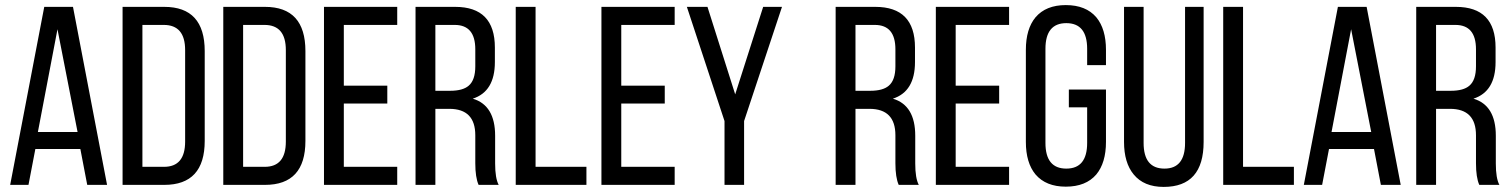

<svg xmlns="http://www.w3.org/2000/svg" viewBox="-20 -727 5943 755"><path d="M119 -141 92 0H20L154 -700H267L401 0H323L296 -141ZM129 -208H285L206 -612Z M626 -700Q785 -700 785 -526V-173Q785 0 626 0H462V-700ZM625 -71Q708 -71 708 -170V-530Q708 -629 624 -629H540V-71Z M1022 -700Q1181 -700 1181 -526V-173Q1181 0 1022 0H858V-700ZM1021 -71Q1104 -71 1104 -170V-530Q1104 -629 1020 -629H936V-71Z M1503 -390V-320H1332V-71H1542V0H1254V-700H1542V-629H1332V-390Z M1770 -700Q1926 -700 1926 -540V-483Q1926 -367 1839 -339Q1927 -313 1927 -193V-84Q1927 -26 1941 0H1862Q1849 -29 1849 -85V-195Q1849 -299 1747 -299H1692V0H1614V-700ZM1750 -370Q1800 -370 1823 -390Q1849 -412 1849 -466V-533Q1849 -629 1768 -629H1692V-370Z M2008 0V-700H2086V-71H2286V0Z M2594 -390V-320H2423V-71H2633V0H2345V-700H2633V-629H2423V-390Z M2829 -251 2681 -700H2762L2871 -356L2981 -700H3055L2906 -251V0H2829Z M3422 -700Q3578 -700 3578 -540V-483Q3578 -367 3491 -339Q3579 -313 3579 -193V-84Q3579 -26 3593 0H3514Q3501 -29 3501 -85V-195Q3501 -299 3399 -299H3344V0H3266V-700ZM3402 -370Q3452 -370 3475 -390Q3501 -412 3501 -466V-533Q3501 -629 3420 -629H3344V-370Z M3909 -390V-320H3738V-71H3948V0H3660V-700H3948V-629H3738V-390Z M4291 -659Q4329 -613 4329 -531V-471H4255V-535Q4255 -636 4173 -636Q4091 -636 4091 -535V-165Q4091 -64 4173 -64Q4255 -64 4255 -165V-305H4183V-375H4329V-169Q4329 -87 4291 -41Q4250 7 4171 7Q4093 7 4052 -41Q4014 -87 4014 -169V-531Q4014 -613 4052 -659Q4093 -707 4171 -707Q4250 -707 4291 -659Z M4477 -165Q4477 -64 4559 -64Q4640 -64 4640 -165V-700H4713V-169Q4713 8 4556 8Q4478 8 4438 -41Q4400 -87 4400 -169V-700H4477Z M4790 0V-700H4868V-71H5068V0Z M5206 -141 5179 0H5107L5241 -700H5354L5488 0H5410L5383 -141ZM5216 -208H5372L5293 -612Z M5705 -700Q5861 -700 5861 -540V-483Q5861 -367 5774 -339Q5862 -313 5862 -193V-84Q5862 -26 5876 0H5797Q5784 -29 5784 -85V-195Q5784 -299 5682 -299H5627V0H5549V-700ZM5685 -370Q5735 -370 5758 -390Q5784 -412 5784 -466V-533Q5784 -629 5703 -629H5627V-370Z"/></svg>

Font: Adderley Regular
Style: Regular
Weight: 400
Designer: gorohovskiy
Version: Version 1.003 November 13, 2017